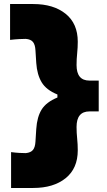

<svg xmlns="http://www.w3.org/2000/svg" viewBox="-20 -803 530 953"><path d="M35 130V-48Q57.5 -45 76.5 -44Q95.5 -43 108 -43Q133 -45.5 143.8 -59Q154.5 -72.5 156 -100L160 -163Q164 -223 186.8 -259.5Q209.5 -296 265 -319V-334Q209.5 -356.5 186.8 -394.5Q164 -432.5 160 -490L156 -553Q154.5 -581 143.8 -594.5Q133 -608 108 -610Q95.5 -610 75.5 -609Q55.5 -608 30 -605V-783H145Q245.5 -783 305.8 -734.5Q366 -686 366 -596Q366 -567 363 -538.2Q360 -509.5 360 -480Q360 -403 424 -403H470V-250H424Q360 -250 360 -173Q360 -144 363 -115.2Q366 -86.5 366 -57Q366 33 305.8 81.5Q245.5 130 145 130Z"/></svg>

Font: Commissioner Flair Black
Style: Regular
Weight: 900
Designer: Kostas Bartsokas
Foundry: Kostas Bartsokas
Version: Version 1.000; ttfautohint (v1.8.3)